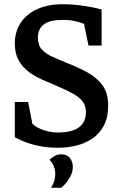

<svg xmlns="http://www.w3.org/2000/svg" viewBox="-20 -684 567 907"><path d="M255 14Q204 14 162 5Q120 -4 91.5 -16Q63 -28 50 -36V-202H113L133 -99Q152 -81 185.5 -69.5Q219 -58 253 -58Q321 -58 353.5 -83Q386 -108 386 -154Q386 -184 370.5 -204.5Q355 -225 325 -241.5Q295 -258 251 -277Q215 -292 179 -308Q143 -324 114 -346Q85 -368 67.5 -400Q50 -432 50 -478Q50 -534 77.5 -576Q105 -618 156 -641Q207 -664 277 -664Q313 -664 348.5 -660Q384 -656 414 -650Q444 -644 460 -639V-469H398L377 -571Q359 -579 333.5 -584.5Q308 -590 278 -590Q216 -590 187.5 -569Q159 -548 159 -507Q159 -471 177.5 -450.5Q196 -430 227 -416Q258 -402 293 -388Q347 -367 392 -342.5Q437 -318 464 -281.5Q491 -245 491 -186Q491 -129 470.5 -90.5Q450 -52 415.5 -29Q381 -6 339.5 4Q298 14 255 14ZM221 203Q241 173 241 139Q241 120 234.5 102.5Q228 85 214 71Q225 60 239 52.5Q253 45 269 45Q298 45 311 63.5Q324 82 324 102Q324 128 312.5 149.5Q301 171 288 185Q275 199 269 203Z"/></svg>

Font: Faustina Light SemiBold
Style: Regular
Weight: 600
Version: Version 1.200